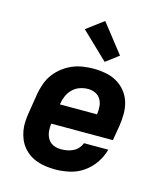

<svg xmlns="http://www.w3.org/2000/svg" viewBox="-115 -862 831 959"><g transform="rotate(15 300.0 -382.5)"><path d="M261 8Q237 8 213 5Q189 2 167 -5.5Q145 -13 126 -26Q107 -39 93 -56Q79 -73 70 -94Q61 -115 57 -138.5Q53 -162 54.5 -186Q56 -210 60 -234L76 -334Q81 -361 90.5 -388Q100 -415 117.5 -438.5Q135 -462 158.5 -480Q182 -498 208.5 -509Q235 -520 263 -524Q291 -528 318 -528Q349 -528 380 -522Q411 -516 437 -501Q463 -486 482 -462.5Q501 -439 510 -410Q519 -381 519 -349.5Q519 -318 514 -286L501 -208H182Q179 -187 181.5 -166.5Q184 -146 194 -129.5Q204 -113 222 -105Q240 -97 261 -97Q276 -97 291.5 -99.5Q307 -102 322 -109Q337 -116 348.5 -128.5Q360 -141 365 -156H491Q481 -119 459 -86.5Q437 -54 404.5 -31.5Q372 -9 334.5 -0.5Q297 8 261 8ZM391 -312Q394 -333 392.5 -353Q391 -373 381.5 -389.5Q372 -406 354 -414.5Q336 -423 316 -423Q295 -423 274 -416Q253 -409 237 -393.5Q221 -378 212 -358Q203 -338 200 -317L199 -312ZM360 -575 222 -707 310 -773 426 -625Z"/></g></svg>

Font: Iosevka Etoile XBdObl
Style: Regular
Weight: 800
Italic angle: -9°
Designer: Belleve Invis
Foundry: Belleve Invis
Version: Version 15.5.2; ttfautohint (v1.8.4)